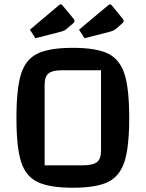

<svg xmlns="http://www.w3.org/2000/svg" viewBox="-20 -864 682 899"><path d="M321 -640Q431 -640 486 -613Q541 -586 563 -517.5Q585 -449 585 -312Q585 -176 563 -107.5Q541 -39 486 -12Q431 15 321 15Q211 15 155.5 -12Q100 -39 78.5 -107Q57 -175 57 -312Q57 -449 78.5 -517.5Q100 -586 155.5 -613Q211 -640 321 -640ZM368 -90Q415 -90 434 -105Q453 -120 453 -158V-535H272Q225 -535 207 -520Q189 -505 189 -467V-90ZM120 -725 254 -838Q260 -843 264 -844Q269 -844 274 -837L323 -778Q329 -770 329 -766Q329 -761 324 -756L291 -728Q284 -721 267 -716L146 -685ZM350 -725 485 -838Q489 -842 495 -844Q499 -844 505 -837L553 -778Q559 -772 559 -766Q559 -760 554 -756L522 -728Q512 -720 497 -716L376 -685Z"/></svg>

Font: Changa Medium
Style: Regular
Weight: 500
Designer: Eduardo Rodriguez Tunni
Foundry: Eduardo Rodriguez Tunni
Version: Version 2.002; ttfautohint (v1.5) -l 8 -r 50 -G 150 -x 14 -H